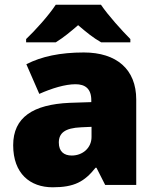

<svg xmlns="http://www.w3.org/2000/svg" viewBox="-20 -786 663 816"><path d="M409 -766H217C187 -720 129 -656 91 -620V-606H217C252 -628 277 -649 312 -679C347 -649 375 -626 410 -606H534V-620C500 -654 440 -720 409 -766ZM336 -563C236 -563 156 -546 92 -513L147 -387C201 -411 257 -428 301 -428C342 -428 368 -409 368 -360V-352L276 -349C120 -342 36 -287 36 -169C36 -48 108 10 204 10C296 10 339 -14 386 -73H390L427 0H559V-363C559 -491 476 -563 336 -563ZM325 -245 369 -247V-204C369 -157 331 -125 285 -125C252 -125 230 -142 230 -180C230 -220 255 -242 325 -245Z"/></svg>

Font: Noto Sans Sinhala UI Black
Style: Regular
Weight: 900
Designer: Jelle Bosma - Monotype Design Team
Foundry: Monotype Imaging Inc.
Version: Version 2.006